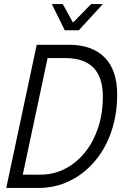

<svg xmlns="http://www.w3.org/2000/svg" viewBox="-20 -932 640 952"><path d="M11 0 162 -710H321Q437 -710 499 -647Q561 -584 561 -464Q561 -364 532 -279.5Q503 -195 450 -132.5Q397 -70 325.5 -35Q254 0 170 0ZM93 -66H179Q246 -66 302.5 -95Q359 -124 401 -176Q443 -228 466.5 -298.5Q490 -369 490 -453Q490 -644 304 -644H216ZM490 -912 371 -782H301L237 -912H291L342 -820L432 -912Z"/></svg>

Font: Geist Mono Light
Style: Italic
Weight: 300
Italic angle: -12°
Monospace: yes
Designer: Basement.studio, Andrés Briganti, Mateo Zaragoza
Foundry: Basement.studio, Vercel, Andrés Briganti, Guido Ferreyra, Mateo Zaragoza
Version: Version 1.500; ttfautohint (v1.8.4.7-5d5b)